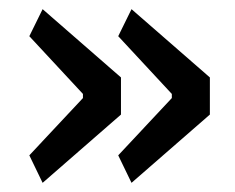

<svg xmlns="http://www.w3.org/2000/svg" viewBox="-20 -492 512 419"><path d="M73 -472 244 -323V-242L73 -93L44 -153L161 -278V-287L44 -413ZM267 -472 438 -323V-242L267 -93L238 -153L355 -278V-287L238 -413Z"/></svg>

Font: IBM Plex Sans Condensed Text
Style: Regular
Weight: 450
Width: 3
Designer: Mike Abbink, Paul van der Laan, Pieter van Rosmalen
Foundry: Bold Monday
Version: Version 1.1